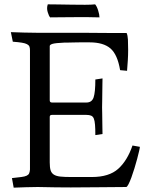

<svg xmlns="http://www.w3.org/2000/svg" viewBox="-20 -861 689 884"><path d="M200 -841Q218 -841 248 -840.5Q278 -840 310 -839.5Q342 -839 371.5 -839Q401 -839 418 -841Q426 -832 432 -812.5Q438 -793 438 -781Q418 -782 387.5 -782Q357 -782 324.5 -782Q292 -782 261.5 -781.5Q231 -781 211 -781Q205 -787 199.5 -805.5Q194 -824 200 -841ZM209 -399Q209 -389 219 -389H378Q403 -389 411 -412.5Q419 -436 419 -495L452 -500Q452 -491 451.5 -472.5Q451 -454 451 -433.5Q451 -413 450.5 -394.5Q450 -376 450 -367Q450 -359 450.5 -341.5Q451 -324 451 -305.5Q451 -287 451.5 -269.5Q452 -252 452 -244L419 -239Q419 -268 417.5 -286.5Q416 -305 412 -315Q408 -325 399.5 -328.5Q391 -332 378 -332H219Q209 -332 209 -323V-113Q209 -90 213 -77Q217 -64 228 -57Q239 -50 258 -48Q277 -46 306 -46H403Q482 -46 524 -83.5Q566 -121 590 -191L624 -185Q624 -181 620.5 -165.5Q617 -150 611.5 -129.5Q606 -109 599 -86Q592 -63 585 -44Q578 -25 571.5 -12.5Q565 0 561 0Q509 0 443.5 1Q378 2 306 2Q271 2 236 1.5Q201 1 154 0Q123 0 99.5 1Q76 2 43 3L35 -41Q62 -44 78 -46Q94 -48 102.5 -52Q111 -56 114 -62.5Q117 -69 118 -80V-630Q118 -640 115.5 -646.5Q113 -653 104.5 -657.5Q96 -662 80.5 -664.5Q65 -667 39 -669L30 -713Q62 -712 91.5 -711Q121 -710 155 -710H316Q338 -710 368.5 -710Q399 -710 432.5 -709.5Q466 -709 500 -709Q534 -709 563 -709Q568 -698 569 -679Q570 -660 570 -631Q570 -607 568.5 -583.5Q567 -560 565 -535L533 -538Q521 -610 488.5 -638Q456 -666 392 -666Q365 -666 347.5 -666Q330 -666 317.5 -665.5Q305 -665 296 -665Q287 -665 279 -665Q234 -663 221.5 -659Q209 -655 209 -649Z"/></svg>

Font: Lusitana
Style: Regular
Weight: 400
Designer: Ana Paula Megda
Foundry: Ana Paula Megda
Version: Version 1.000; ttfautohint (v1.1) -l 8 -r 50 -G 200 -x 14 -D